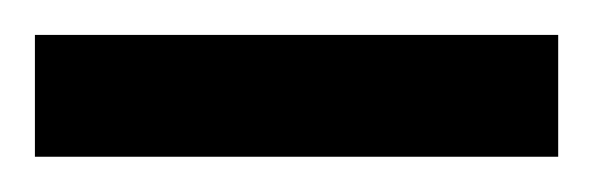

<svg xmlns="http://www.w3.org/2000/svg" viewBox="-20 -20 340 110"><path d="M0 0H299.8V69.8H0Z"/></svg>

Font: 
Style: .
Weight: 400
Designer: Jovanny Lemonad
Foundry: Jovanny Lemonad
Version: Version 1.002